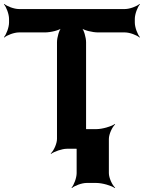

<svg xmlns="http://www.w3.org/2000/svg" viewBox="-28 -757 732 977"><path d="M658 -642V-661C658 -685 672 -722 684 -735L682 -737C669 -725 632 -711 608 -711H68C44 -711 7 -725 -6 -737L-8 -735C4 -722 18 -685 18 -661V-642C18 -618 4 -581 -8 -568L-6 -566C7 -578 44 -592 68 -592H200C230 -592 276 -603 288 -616L286 -618C273 -606 262 -566 262 -542V-50C262 -26 245 11 230 24L232 26C248 14 288 0 312 0H360C384 0 424 14 440 26L442 24C427 11 410 -26 410 -50V-542C410 -566 399 -606 386 -618L384 -616C396 -603 442 -592 472 -592H608C632 -592 669 -578 682 -566L684 -568C672 -581 658 -618 658 -642ZM526 124V-50C526 -74 543 -111 558 -124L556 -126C540 -114 493 -100 463 -100H412C388 -100 351 -114 338 -126L336 -124C348 -111 362 -74 362 -50V124C362 148 348 185 336 198L338 200C351 188 388 174 412 174H463C493 174 540 188 556 200L558 198C543 185 526 148 526 124Z"/></svg>

Font: Asimov
Style: EdgeWide
Weight: 500
Designer: Google
Version: Version 2.000980: 2014